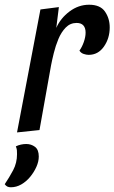

<svg xmlns="http://www.w3.org/2000/svg" viewBox="-35 -550 484 812"><path d="M37 10 136 -510 214 -520 203 -432Q221 -473 259 -501.5Q297 -530 342 -530Q389 -530 409 -501Q429 -472 429 -434Q429 -388 404.5 -353Q380 -318 340 -318Q330 -318 318.5 -322Q307 -326 301 -336Q312 -351 319.5 -372.5Q327 -394 327 -412Q327 -432 317.5 -442.5Q308 -453 289 -453Q262 -453 243 -433.5Q224 -414 212 -385Q200 -356 192.5 -325.5Q185 -295 181 -274L132 0ZM11 242Q2 242 -4 239Q-10 236 -15 229Q4 201 20.5 170Q37 139 37 102Q37 92 36.5 85.5Q36 79 32 69Q42 64 53.5 61.5Q65 59 76 59Q97 59 113 71Q129 83 129 112Q129 133 119 155.5Q109 178 92.5 198Q76 218 55 230Q34 242 11 242Z"/></svg>

Font: Sansita Swashed Light Light
Style: Regular
Weight: 300
Version: Version 1.003